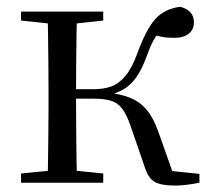

<svg xmlns="http://www.w3.org/2000/svg" viewBox="-20 -551 638 579"><path d="M43.5 0V-27.8L152.7 -38.6H184.7L291.3 -27.8V0ZM43.5 -489.1V-516H291.3V-489.1L184.7 -477.4H152.7ZM123.1 0Q124.3 -24.4 124.8 -65.3Q125.3 -106.3 125.8 -150.3Q126.3 -194.3 126.3 -228.5V-288.3Q126.3 -321.7 125.8 -365.7Q125.3 -409.7 124.8 -450.7Q124.3 -491.8 123.1 -516H212.3Q211.3 -491.8 210.8 -450.2Q210.3 -408.7 209.8 -362.6Q209.3 -316.5 209.3 -277.8V-258.4Q209.3 -209.4 209.8 -158.9Q210.3 -108.5 210.8 -66.4Q211.3 -24.4 212.3 0ZM416.5 -46.9 373.3 -172.6Q361.4 -206.4 348.1 -223.7Q334.8 -241 314.7 -247.2Q294.6 -253.4 262.7 -253.4H167V-282H262.1Q292.3 -282 315.6 -290.3Q338.9 -298.6 358.9 -322.8Q378.8 -347.1 395.6 -394.1Q421.8 -464.8 449.4 -494.7Q477.1 -524.6 523.6 -530.6Q564.8 -519.7 564.8 -483.8Q564.8 -461.7 549.2 -449.3Q533.7 -436.9 505.8 -436.9Q483.2 -436.9 467.1 -440.1Q450.9 -443.3 434.5 -448.4L481.1 -479.2Q461.5 -458.7 448.8 -439.2Q436.1 -419.6 422.8 -382.7Q408 -341.5 390.1 -316.7Q372.1 -291.9 349.2 -279.7Q326.3 -267.4 297.1 -261.6L297.7 -272.4Q343.3 -268.2 373.1 -255.8Q402.9 -243.4 423.3 -218.6Q443.6 -193.9 458.2 -151.8L507.1 -13.4L450 -40.3L581.4 -26.6V0Q564.6 3.4 545.2 6Q525.8 8.6 509.7 8.6Q463.9 8.6 445.3 -3.2Q426.7 -14.9 416.5 -46.9Z"/></svg>

Font: Noto Serif SC ExtraLight
Style: Regular
Weight: 200
Designer: Ryoko NISHIZUKA 西塚涼子 (kana & ideographs); Frank Grießhammer (Latin, Greek & Cyrillic); Wenlong ZHANG 张文龙 (bopomofo); San
Foundry: Adobe
Version: Version 2.002-H1;hotconv 1.1.0;makeotfexe 2.6.0